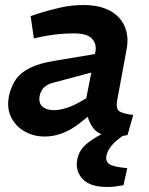

<svg xmlns="http://www.w3.org/2000/svg" viewBox="-20 -536 595 765"><path d="M488 2Q475 5 462.5 6.5Q450 8 441 8Q377 8 352 -25Q327 -58 325 -103L320 -126L360 -329Q366 -361 346.5 -382Q327 -403 274 -403Q237 -403 204 -399Q171 -395 142 -389L115 -383L102 -472L129 -481Q173 -495 219 -505.5Q265 -516 314 -516Q361 -516 396.5 -503Q432 -490 454 -466Q476 -442 484 -409.5Q492 -377 484 -337L447 -137Q441 -104 454.5 -93.5Q468 -83 511 -78ZM158 8Q115 8 79 -12Q43 -32 24.5 -68.5Q6 -105 16 -155Q24 -191 42.5 -218.5Q61 -246 98.5 -265Q136 -284 199 -294L378 -324L363 -252L194 -207Q177 -203 165.5 -195.5Q154 -188 147.5 -178Q141 -168 138 -155Q133 -124 150 -110.5Q167 -97 195 -97Q215 -97 242 -105Q269 -113 297 -129L344 -156L355 -91L296 -44Q263 -18 228 -5Q193 8 158 8ZM408 209Q338 209 308.5 176.5Q279 144 288 99Q293 72 310 52Q327 32 364 10L408 -15H493L492 -10Q452 15 430.5 37.5Q409 60 404 85Q400 108 416.5 118.5Q433 129 487 134L472 202Q456 205 440 207Q424 209 408 209Z"/></svg>

Font: REM Medium
Style: Italic
Weight: 500
Italic angle: -11°
Designer: Octavio Pardo
Foundry: Ashler Design
Version: Version 1.005;gftools[0.9.28]